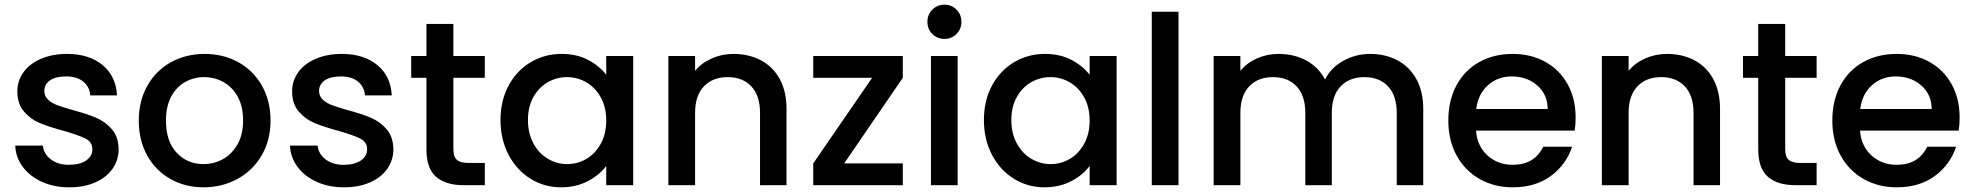

<svg xmlns="http://www.w3.org/2000/svg" viewBox="-20 -790 8416 819"><path d="M275 9Q210 9 158.5 -14.5Q107 -38 77 -78.5Q47 -119 45 -169H163Q166 -134 196.5 -110.5Q227 -87 273 -87Q321 -87 347.5 -105.5Q374 -124 374 -153Q374 -184 344.5 -199Q315 -214 251 -232Q189 -249 150 -265Q111 -281 82.5 -314Q54 -347 54 -401Q54 -445 80 -481.5Q106 -518 154.5 -539Q203 -560 266 -560Q360 -560 417.5 -512.5Q475 -465 479 -383H365Q362 -420 335 -442Q308 -464 262 -464Q217 -464 193 -447Q169 -430 169 -402Q169 -380 185 -365Q201 -350 224 -341.5Q247 -333 292 -320Q352 -304 390.5 -287.5Q429 -271 457 -239Q485 -207 486 -154Q486 -107 460 -70Q434 -33 386.5 -12Q339 9 275 9Z M848 9Q770 9 707 -26.5Q644 -62 608 -126.5Q572 -191 572 -276Q572 -360 609 -425Q646 -490 710 -525Q774 -560 853 -560Q932 -560 996 -525Q1060 -490 1097 -425Q1134 -360 1134 -276Q1134 -192 1096 -127Q1058 -62 992.5 -26.5Q927 9 848 9ZM848 -90Q892 -90 930.5 -111Q969 -132 993 -174Q1017 -216 1017 -276Q1017 -336 994 -377.5Q971 -419 933 -440Q895 -461 851 -461Q807 -461 769.5 -440Q732 -419 710 -377.5Q688 -336 688 -276Q688 -187 733.5 -138.5Q779 -90 848 -90Z M1447 9Q1382 9 1330.5 -14.5Q1279 -38 1249 -78.5Q1219 -119 1217 -169H1335Q1338 -134 1368.5 -110.5Q1399 -87 1445 -87Q1493 -87 1519.5 -105.5Q1546 -124 1546 -153Q1546 -184 1516.5 -199Q1487 -214 1423 -232Q1361 -249 1322 -265Q1283 -281 1254.5 -314Q1226 -347 1226 -401Q1226 -445 1252 -481.5Q1278 -518 1326.5 -539Q1375 -560 1438 -560Q1532 -560 1589.5 -512.5Q1647 -465 1651 -383H1537Q1534 -420 1507 -442Q1480 -464 1434 -464Q1389 -464 1365 -447Q1341 -430 1341 -402Q1341 -380 1357 -365Q1373 -350 1396 -341.5Q1419 -333 1464 -320Q1524 -304 1562.5 -287.5Q1601 -271 1629 -239Q1657 -207 1658 -154Q1658 -107 1632 -70Q1606 -33 1558.5 -12Q1511 9 1447 9Z M1914 -458V-153Q1914 -122 1928.5 -108.5Q1943 -95 1978 -95H2048V0H1958Q1881 0 1840 -36Q1799 -72 1799 -153V-458H1734V-551H1799V-688H1914V-551H2048V-458Z M2115 -278Q2115 -361 2149.5 -425Q2184 -489 2243.5 -524.5Q2303 -560 2375 -560Q2440 -560 2488.5 -534.5Q2537 -509 2566 -471V-551H2681V0H2566V-82Q2537 -43 2487 -17Q2437 9 2373 9Q2302 9 2243 -27.5Q2184 -64 2149.5 -129.5Q2115 -195 2115 -278ZM2566 -276Q2566 -333 2542.5 -375Q2519 -417 2481 -439Q2443 -461 2399 -461Q2355 -461 2317 -439.5Q2279 -418 2255.5 -376.5Q2232 -335 2232 -278Q2232 -221 2255.5 -178Q2279 -135 2317.5 -112.5Q2356 -90 2399 -90Q2443 -90 2481 -112Q2519 -134 2542.5 -176.5Q2566 -219 2566 -276Z M3109 -560Q3174 -560 3225.5 -533Q3277 -506 3306 -453Q3335 -400 3335 -325V0H3222V-308Q3222 -382 3185 -421.5Q3148 -461 3084 -461Q3020 -461 2982.5 -421.5Q2945 -382 2945 -308V0H2831V-551H2945V-488Q2973 -522 3016.5 -541Q3060 -560 3109 -560Z M3581 -93H3831V0H3449V-93L3700 -458H3449V-551H3831V-458Z M4009 -624Q3978 -624 3957 -645Q3936 -666 3936 -697Q3936 -728 3957 -749Q3978 -770 4009 -770Q4039 -770 4060 -749Q4081 -728 4081 -697Q4081 -666 4060 -645Q4039 -624 4009 -624ZM4065 -551V0H3951V-551Z M4177 -278Q4177 -361 4211.5 -425Q4246 -489 4305.5 -524.5Q4365 -560 4437 -560Q4502 -560 4550.5 -534.5Q4599 -509 4628 -471V-551H4743V0H4628V-82Q4599 -43 4549 -17Q4499 9 4435 9Q4364 9 4305 -27.5Q4246 -64 4211.5 -129.5Q4177 -195 4177 -278ZM4628 -276Q4628 -333 4604.5 -375Q4581 -417 4543 -439Q4505 -461 4461 -461Q4417 -461 4379 -439.5Q4341 -418 4317.5 -376.5Q4294 -335 4294 -278Q4294 -221 4317.5 -178Q4341 -135 4379.5 -112.5Q4418 -90 4461 -90Q4505 -90 4543 -112Q4581 -134 4604.5 -176.5Q4628 -219 4628 -276Z M5007 -740V0H4893V-740Z M5824 -560Q5889 -560 5940.5 -533Q5992 -506 6021.5 -453Q6051 -400 6051 -325V0H5938V-308Q5938 -382 5901 -421.5Q5864 -461 5800 -461Q5736 -461 5698.5 -421.5Q5661 -382 5661 -308V0H5548V-308Q5548 -382 5511 -421.5Q5474 -461 5410 -461Q5346 -461 5308.5 -421.5Q5271 -382 5271 -308V0H5157V-551H5271V-488Q5299 -522 5342 -541Q5385 -560 5434 -560Q5500 -560 5552 -532Q5604 -504 5632 -451Q5657 -501 5710 -530.5Q5763 -560 5824 -560Z M6701 -289Q6701 -258 6697 -233H6276Q6281 -167 6325 -127Q6369 -87 6433 -87Q6525 -87 6563 -164H6686Q6661 -88 6595.5 -39.5Q6530 9 6433 9Q6354 9 6291.5 -26.5Q6229 -62 6193.5 -126.5Q6158 -191 6158 -276Q6158 -361 6192.5 -425.5Q6227 -490 6289.5 -525Q6352 -560 6433 -560Q6511 -560 6572 -526Q6633 -492 6667 -430.5Q6701 -369 6701 -289ZM6582 -325Q6581 -388 6537 -426Q6493 -464 6428 -464Q6369 -464 6327 -426.5Q6285 -389 6277 -325Z M7091 -560Q7156 -560 7207.5 -533Q7259 -506 7288 -453Q7317 -400 7317 -325V0H7204V-308Q7204 -382 7167 -421.5Q7130 -461 7066 -461Q7002 -461 6964.5 -421.5Q6927 -382 6927 -308V0H6813V-551H6927V-488Q6955 -522 6998.5 -541Q7042 -560 7091 -560Z M7595 -458V-153Q7595 -122 7609.5 -108.5Q7624 -95 7659 -95H7729V0H7639Q7562 0 7521 -36Q7480 -72 7480 -153V-458H7415V-551H7480V-688H7595V-551H7729V-458Z M8339 -289Q8339 -258 8335 -233H7914Q7919 -167 7963 -127Q8007 -87 8071 -87Q8163 -87 8201 -164H8324Q8299 -88 8233.5 -39.5Q8168 9 8071 9Q7992 9 7929.5 -26.5Q7867 -62 7831.5 -126.5Q7796 -191 7796 -276Q7796 -361 7830.5 -425.5Q7865 -490 7927.5 -525Q7990 -560 8071 -560Q8149 -560 8210 -526Q8271 -492 8305 -430.5Q8339 -369 8339 -289ZM8220 -325Q8219 -388 8175 -426Q8131 -464 8066 -464Q8007 -464 7965 -426.5Q7923 -389 7915 -325Z"/></svg>

Font: Poppins Cyr Med
Style: Regular
Weight: 500
Designer: Ninad Kale (Devanagari), Jonny Pinhorn (Latin)
Foundry: Indian Type Foundry
Version: 4.004